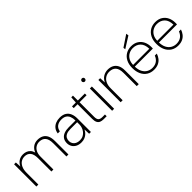

<svg xmlns="http://www.w3.org/2000/svg" viewBox="233 -1878 3060 3060"><g transform="rotate(-45 1763.0 -348.5)"><path d="M70 0V-502H110L116 -406Q140 -459 182.5 -486.5Q225 -514 281 -514Q315 -514 346.5 -503Q378 -492 403 -466.5Q428 -441 441 -396Q460 -448 503.5 -481Q547 -514 609 -514Q665 -514 706.5 -492Q748 -470 770.5 -423Q793 -376 793 -300V0H748V-297Q748 -388 712 -430.5Q676 -473 607 -473Q565 -473 530 -452Q495 -431 474.5 -390Q454 -349 454 -287V0H409V-300Q409 -389 374.5 -431Q340 -473 277 -473Q229 -473 193 -449Q157 -425 136 -379Q115 -333 115 -264V0Z M1077 12Q1020 12 980.5 -10Q941 -32 921.5 -67.5Q902 -103 902 -144Q902 -198 927 -233.5Q952 -269 997.5 -286Q1043 -303 1103 -303H1255Q1255 -357 1239.5 -395Q1224 -433 1192 -453.5Q1160 -474 1108 -474Q1047 -474 1007 -445Q967 -416 957 -357H910Q917 -410 945.5 -445Q974 -480 1016.5 -497Q1059 -514 1108 -514Q1177 -514 1219 -487Q1261 -460 1280.5 -413.5Q1300 -367 1300 -308V0H1260L1256 -100Q1248 -84 1234 -64.5Q1220 -45 1198.5 -28Q1177 -11 1147.5 0.5Q1118 12 1077 12ZM1082 -29Q1125 -29 1157 -45.5Q1189 -62 1211 -89.5Q1233 -117 1244 -149Q1255 -181 1255 -212V-265H1106Q1047 -265 1012.5 -249Q978 -233 963.5 -206.5Q949 -180 949 -145Q949 -113 964.5 -86.5Q980 -60 1010 -44.5Q1040 -29 1082 -29Z M1586 0Q1547 0 1519 -12Q1491 -24 1476.5 -53.5Q1462 -83 1462 -133V-463H1375V-502H1462L1469 -612H1507V-502H1665V-463H1507V-134Q1507 -81 1528 -60Q1549 -39 1599 -39H1655V0Z M1778 0V-502H1823V0ZM1801 -636Q1787 -636 1776.5 -646.5Q1766 -657 1766 -671Q1766 -686 1776.5 -696Q1787 -706 1801 -706Q1815 -706 1825 -696.5Q1835 -687 1835 -671Q1835 -657 1825 -646.5Q1815 -636 1801 -636Z M1970 0V-502H2010L2015 -400Q2041 -457 2088 -485.5Q2135 -514 2191 -514Q2246 -514 2288 -492.5Q2330 -471 2354 -425Q2378 -379 2378 -307V0H2333V-300Q2333 -389 2295 -431Q2257 -473 2185 -473Q2137 -473 2098.5 -450Q2060 -427 2037.5 -381.5Q2015 -336 2015 -269V0Z M2716 12Q2646 12 2594 -21Q2542 -54 2514 -114Q2486 -174 2486 -254Q2486 -335 2515.5 -393Q2545 -451 2597.5 -482.5Q2650 -514 2718 -514Q2791 -514 2840.5 -481.5Q2890 -449 2914.5 -396.5Q2939 -344 2939 -281Q2939 -272 2939 -263Q2939 -254 2938 -242H2518V-280H2896Q2894 -377 2844.5 -425.5Q2795 -474 2717 -474Q2669 -474 2626.5 -452Q2584 -430 2557.5 -384.5Q2531 -339 2531 -268V-251Q2531 -174 2557 -124.5Q2583 -75 2625 -51.5Q2667 -28 2716 -28Q2779 -28 2820 -58Q2861 -88 2881 -141H2926Q2912 -97 2884.5 -62Q2857 -27 2815 -7.5Q2773 12 2716 12ZM2619 -545 2615 -582 2805 -709 2811 -666Z M3260 12Q3190 12 3138 -21Q3086 -54 3058 -114Q3030 -174 3030 -254Q3030 -335 3059.5 -393Q3089 -451 3141.5 -482.5Q3194 -514 3262 -514Q3335 -514 3384.5 -481.5Q3434 -449 3458.5 -396.5Q3483 -344 3483 -281Q3483 -272 3483 -263Q3483 -254 3482 -242H3062V-280H3440Q3438 -377 3388.5 -425.5Q3339 -474 3261 -474Q3213 -474 3170.5 -452Q3128 -430 3101.5 -384.5Q3075 -339 3075 -268V-251Q3075 -174 3101 -124.5Q3127 -75 3169 -51.5Q3211 -28 3260 -28Q3323 -28 3364 -58Q3405 -88 3425 -141H3470Q3456 -97 3428.5 -62Q3401 -27 3359 -7.5Q3317 12 3260 12Z"/></g></svg>

Font: DM Sans 16pt ExtraLight
Style: Regular
Weight: 250
Version: Version 4.004;gftools[0.9.30]